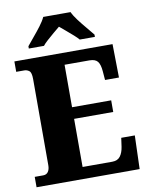

<svg xmlns="http://www.w3.org/2000/svg" viewBox="-99 -1002 832 1073"><g transform="rotate(-10 317.0 -465.5)"><path d="M20 0V-59H68Q87 -59 96.5 -73Q106 -87 106 -110V-599Q106 -636 93.5 -645.5Q81 -655 66 -655H20V-714H577L580 -524H501L497 -574Q494 -613 480.5 -630Q467 -647 434 -647H293V-406H515V-340H293V-67H461Q492 -67 507 -87Q522 -107 527 -140L534 -190H611L605 0ZM112 -784Q127 -803 149 -829Q171 -855 191.5 -882Q212 -909 222 -931H377Q387 -909 407.5 -882Q428 -855 450 -829Q472 -803 487 -784V-771H401Q393 -781 374 -798Q355 -815 334 -832.5Q313 -850 299 -862Q284 -850 264 -833Q244 -816 225.5 -799.5Q207 -783 198 -771H112Z"/></g></svg>

Font: Noto Serif Hebrew SemiCondensed Black
Style: Regular
Weight: 900
Width: 4
Designer: Monotype Design Team
Foundry: Monotype Imaging Inc.
Version: Version 2.004; ttfautohint (v1.8.4.7-5d5b)